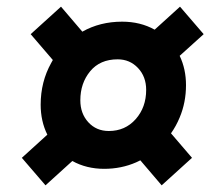

<svg xmlns="http://www.w3.org/2000/svg" viewBox="-20 -661 640 576"><path d="M292.5 -154.5Q239.5 -154.5 197 -178L116.5 -105L45.5 -187.5L122 -257Q102 -297.5 102 -347Q102 -415.5 133.5 -472Q136 -476.5 138.5 -481L72 -558.5L163 -641L227 -566Q280 -596 346.5 -596Q401 -596 444 -572L520 -641L591 -558.5L519 -493.5Q538 -454 538 -405.5Q538 -353.5 519 -308.5Q508.5 -283 493 -261L556 -187.5L465 -105L401 -180Q395 -177 388.5 -174Q344 -154.5 292.5 -154.5ZM306.5 -268Q355.5 -268 387 -303.5Q418.5 -339 418.5 -391.5Q418.5 -431 394 -457Q369.5 -483 333 -483Q280 -483 250.5 -447.2Q221 -411.5 221 -360Q221 -320.5 245 -294.2Q269 -268 306.5 -268Z"/></svg>

Font: Spline Sans Mono SemiBold
Style: Italic
Weight: 600
Italic angle: -4°
Monospace: yes
Version: Version 1.004